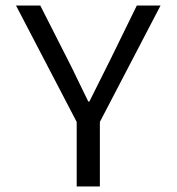

<svg xmlns="http://www.w3.org/2000/svg" viewBox="-20 -676 640 696"><path d="M258 0V-234L38 -656H126L225 -461Q244 -424 262 -386Q280 -348 300 -308H304Q324 -348 343 -386Q362 -424 381 -462L476 -656H562L342 -234V0Z"/></svg>

Font: Source Code Pro ExtraLight
Style: Regular
Weight: 200
Monospace: yes
Designer: Paul D. Hunt, Teo Tuominen
Foundry: Adobe
Version: Version 1.026;hotconv 1.1.0;makeotfexe 2.6.0